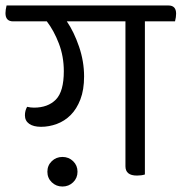

<svg xmlns="http://www.w3.org/2000/svg" viewBox="-48 -630 663 701"><path d="M180 51Q157 51 141 35.5Q125 20 125 -3Q125 -26 141 -41.5Q157 -57 180 -57Q203 -57 219 -41.5Q235 -26 235 -3Q235 20 219 35.5Q203 51 180 51ZM481 -552V7Q475 9 467.5 10Q460 11 452 11Q410 11 410 -23V-552H196Q222 -514 240.5 -460Q259 -406 259 -351Q259 -302 245.5 -267Q232 -232 210 -210Q188 -188 159.5 -177.5Q131 -167 102 -167Q74 -167 58.5 -178Q43 -189 43 -209Q43 -226 51 -240Q64 -237 76 -237Q127 -237 156 -266.5Q185 -296 185 -370Q185 -424 167 -471Q149 -518 123 -552H0Q-28 -552 -28 -582Q-28 -588 -27 -595Q-26 -602 -24 -610H567Q595 -610 595 -580Q595 -574 594 -567Q593 -560 591 -552Z"/></svg>

Font: Baloo 2
Style: Regular
Weight: 400
Designer: Sarang Kulkarni and Ek Type
Foundry: Ek Type
Version: Version 1.640;hotconv 1.0.111;makeotfexe 2.5.65597; ttfautoh